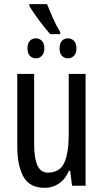

<svg xmlns="http://www.w3.org/2000/svg" viewBox="-20 -892 496 922"><path d="M206 -872Q217 -844 234 -805.5Q251 -767 269 -738V-728H221Q195 -758 166.5 -796Q138 -834 121 -863V-872ZM152 -708Q169 -708 181 -696Q193 -684 193 -660Q193 -636 181 -624Q169 -612 152 -612Q135 -612 123.5 -624Q112 -636 112 -660Q112 -684 123.5 -696Q135 -708 152 -708ZM306 -708Q323 -708 335 -696Q347 -684 347 -660Q347 -636 335 -624Q323 -612 306 -612Q289 -612 277.5 -624Q266 -636 266 -660Q266 -684 277.5 -696Q289 -708 306 -708ZM391 -537V0H326L317 -72H311Q294 -32 263.5 -11Q233 10 195 10Q122 10 92.5 -43.5Q63 -97 63 -187V-537H144V-202Q144 -131 160 -97Q176 -63 210 -63Q266 -63 288 -109Q310 -155 310 -251V-537Z"/></svg>

Font: Noto Sans ExtraCondensed
Style: Regular
Weight: 400
Width: 2
Designer: Monotype Design Team
Foundry: Monotype Imaging Inc.
Version: Version 2.013; ttfautohint (v1.8.4.7-5d5b)